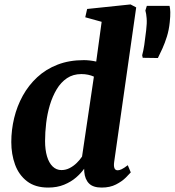

<svg xmlns="http://www.w3.org/2000/svg" viewBox="-20 -837 789 867"><path d="M495.5 -105.5Q493 -87.5 496.8 -77.8Q500.5 -68 511.5 -68Q519 -68 529.2 -72.8Q539.5 -77.5 557 -91L570.5 -58.5Q564.5 -51.5 547.8 -34.8Q531 -18 503.8 -4Q476.5 10 439 10Q400.5 10 382 -8.5Q363.5 -27 360.5 -61L360 -75Q346 -55 323.5 -35.5Q301 -16 269.5 -3Q238 10 197.5 10Q139 10 102 -18.5Q65 -47 48 -93.8Q31 -140.5 31 -195.5Q31 -250.5 44 -304.2Q57 -358 83 -405Q109 -452 148 -488.2Q187 -524.5 239.8 -545Q292.5 -565.5 359 -565.5Q371.5 -565.5 386.2 -563.8Q401 -562 414.5 -559L439 -738.5L365 -759L373.5 -796.5L569.5 -817L595 -803.5ZM404 -491Q392 -496.5 377.8 -499.5Q363.5 -502.5 347.5 -502.5Q310 -502.5 282.5 -484Q255 -465.5 236 -433.8Q217 -402 205.2 -362.8Q193.5 -323.5 188.5 -281.2Q183.5 -239 183.5 -200Q183.5 -161 192.2 -131.2Q201 -101.5 217.8 -85.2Q234.5 -69 257.5 -69Q277 -69 294.5 -78Q312 -87 326.5 -101.2Q341 -115.5 350.5 -130ZM693 -575 624.5 -576 622 -587.5Q627.5 -607.5 631.5 -633.8Q635.5 -660 640 -700Q644 -732.5 642.2 -754.2Q640.5 -776 636.5 -789.5L643 -810.5H745.5Q748.5 -799.5 749 -782.5Q749.5 -765.5 746.5 -736.5Q743 -702 733.8 -672.2Q724.5 -642.5 713.5 -618.2Q702.5 -594 693 -575Z"/></svg>

Font: Merriweather 24pt ExtraBold
Style: Italic
Weight: 800
Italic angle: -7.8°
Version: Version 2.101